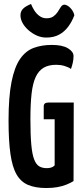

<svg xmlns="http://www.w3.org/2000/svg" viewBox="-20 -936 414 966"><path d="M213 10Q158 10 121.5 -5.5Q85 -21 63.5 -58Q42 -95 32.5 -161.5Q23 -228 23 -329Q23 -449 38 -524Q53 -599 81 -639.5Q109 -680 149.5 -695Q190 -710 241 -710Q294 -710 322 -693Q350 -676 350 -654Q350 -637 346 -619.5Q342 -602 337 -589Q325 -598 305 -604Q285 -610 263 -610Q225 -610 200 -595.5Q175 -581 160 -549.5Q145 -518 139 -465.5Q133 -413 133 -337Q133 -257 137.5 -208Q142 -159 152 -133.5Q162 -108 177.5 -99Q193 -90 215 -90Q227 -90 235.5 -92.5Q244 -95 248.5 -98.5Q253 -102 255 -104V-336H200V-401Q200 -420 223 -420H351L350 -25Q336 -16 315 -7.5Q294 1 269 5.5Q244 10 213 10ZM213 -747Q188 -747 165.5 -757Q143 -767 124 -783.5Q105 -800 94 -819.5Q83 -839 83 -859Q83 -878 95 -891Q107 -904 136 -916Q142 -901 152 -884.5Q162 -868 178 -856Q194 -844 214 -844Q235 -844 248 -853Q261 -862 270 -875.5Q279 -889 286 -901Q296 -916 310.5 -911.5Q325 -907 338 -891.5Q351 -876 354 -859Q342 -827 323 -801.5Q304 -776 277 -761.5Q250 -747 213 -747Z"/></svg>

Font: Yanone Kaffeesatz SemiBold
Style: Regular
Weight: 600
Designer: Yanone (Cyrillic: Daniel Pouzeot, Huerta Tipografica, and Cyreal)
Foundry: Yanone
Version: Version 2.003